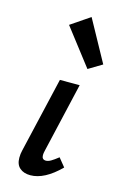

<svg xmlns="http://www.w3.org/2000/svg" viewBox="-112 -760 511 816"><g transform="rotate(15 143.0 -352.5)"><path d="M44 -54Q44 -71 48 -87L125 -418H212L141 -111Q138 -99 138 -91Q138 -71 156 -71Q166 -71 178 -78Q190 -85 209 -100L239 -63Q170 6 108 6Q79 6 61.5 -9Q44 -24 44 -54ZM102 -654 186 -711 286 -529 226 -493Z"/></g></svg>

Font: Ysabeau Semibold
Style: Italic
Weight: 600
Italic angle: -12°
Designer: Christian Thalmann (Catharsis Fonts)
Version: Version 0.003